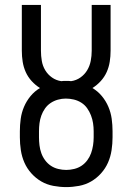

<svg xmlns="http://www.w3.org/2000/svg" viewBox="-20 -755 540 783"><path d="M250 8Q224 8 197.5 3Q171 -2 148.5 -15Q126 -28 108 -48Q90 -68 79.5 -92Q69 -116 65 -142.5Q61 -169 61 -195V-220Q61 -245 64.5 -270.5Q68 -296 78 -319.5Q88 -343 104.5 -363Q121 -383 143 -396Q124 -408 109 -424.5Q94 -441 85 -461Q76 -481 72.5 -503Q69 -525 69 -548V-735H147V-548Q147 -527 150.5 -506.5Q154 -486 164.5 -468.5Q175 -451 192 -439Q209 -427 230 -424Q235 -425 240 -425Q245 -425 250 -425Q255 -425 260 -425Q265 -425 270 -424Q291 -427 308 -439Q325 -451 335.5 -468.5Q346 -486 350 -506.5Q354 -527 354 -548V-735H431V-548Q431 -525 427.5 -503Q424 -481 415 -461Q406 -441 391 -424.5Q376 -408 357 -396Q379 -383 395.5 -363Q412 -343 422 -319.5Q432 -296 435.5 -270.5Q439 -245 439 -220V-195Q439 -169 435 -142.5Q431 -116 420.5 -92Q410 -68 392 -48Q374 -28 351.5 -15Q329 -2 302.5 3Q276 8 250 8ZM250 -62Q266 -62 282.5 -66Q299 -70 312.5 -79Q326 -88 336 -101.5Q346 -115 351.5 -130.5Q357 -146 359.5 -162.5Q362 -179 362 -195V-220Q362 -236 359.5 -252.5Q357 -269 351 -284.5Q345 -300 335.5 -313.5Q326 -327 312 -336Q298 -345 281.5 -349Q265 -353 248 -353Q232 -353 216 -348.5Q200 -344 186.5 -335Q173 -326 163.5 -312.5Q154 -299 148.5 -283.5Q143 -268 141 -252Q139 -236 139 -220V-195Q139 -179 141 -162.5Q143 -146 148.5 -130.5Q154 -115 164 -101.5Q174 -88 187.5 -79Q201 -70 217.5 -66Q234 -62 250 -62Z"/></svg>

Font: Iosevka Slab
Style: Regular
Weight: 400
Monospace: yes
Designer: Belleve Invis
Foundry: Belleve Invis
Version: Version 11.2.4; ttfautohint (v1.8.3)